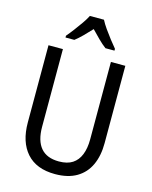

<svg xmlns="http://www.w3.org/2000/svg" viewBox="-137 -1033 898 1132"><g transform="rotate(15 311.5 -467.0)"><path d="M546 -242Q546 -165 520 -108.5Q494 -52 441.5 -21Q389 10 310 10Q196 10 136.5 -57Q77 -124 77 -243V-714H165V-240Q165 -155 202 -111.5Q239 -68 313 -68Q364 -68 395.5 -88.5Q427 -109 442.5 -148Q458 -187 458 -241V-714H546ZM354 -944Q365 -922 384 -895Q403 -868 423.5 -841.5Q444 -815 461 -795V-784H406Q383 -801 359 -825Q335 -849 310 -875Q286 -849 262 -825Q238 -801 216 -784H162V-795Q180 -816 200 -842.5Q220 -869 238.5 -895.5Q257 -922 268 -944Z"/></g></svg>

Font: Noto Sans Display SemiCondensed
Style: Regular
Weight: 400
Width: 4
Version: Version 2.003